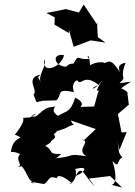

<svg xmlns="http://www.w3.org/2000/svg" viewBox="-20 -785 592 842"><path d="M504 -128 536 -206 513 -204 497 -285 545 -326 540 -367C537 -378 548 -381 511 -398C553 -430 580 -431 504 -420C542 -456 500 -432 531 -510C512 -506 493 -499 506 -469C455 -545 459 -504 418 -504C467 -501 426 -527 375 -499C370 -575 351 -521 382 -528C308 -517 332 -558 298 -499C325 -501 290 -517 270 -492C214 -496 207 -553 261 -543C248 -487 159 -457 175 -526C185 -492 149 -464 157 -425C150 -450 139 -441 158 -458C86 -442 150 -390 127 -370L140 -337L167 -343L227 -345C256 -371 223 -399 304 -381C290 -427 319 -433 319 -433C337 -403 344 -467 413 -412C360 -392 398 -384 428 -434C380 -354 427 -406 410 -380L393 -318L333 -316C353 -338 315 -353 310 -357C288 -290 274 -301 234 -277C189 -307 243 -323 211 -316C159 -314 148 -263 120 -275C119 -283 167 -297 107 -268C142 -273 68 -267 81 -268C92 -250 45 -193 45 -195C103 -169 36 -198 28 -119C76 -119 72 -91 74 -112C36 -90 91 -53 54 -55C66 -49 134 -70 67 -67C108 -18 92 -12 128 20C100 10 119 12 172 22C196 13 190 -20 228 -3C232 -18 248 -19 292 15C266 35 328 10 310 -44C374 -60 351 -29 312 -13C339 -68 348 -14 395 32L370 -2L463 -13L515 37L469 26C499 19 483 -49 473 -79C507 -43 490 -83 516 -94C493 -126 507 -113 494 -167ZM201 -159C206 -177 232 -175 216 -196C248 -224 206 -198 270 -224C319 -254 309 -217 290 -257L400 -219L347 -169L338 -174C383 -164 310 -130 358 -100C269 -113 317 -100 226 -91C268 -123 239 -102 208 -114C208 -114 195 -140 178 -145ZM441 -599 409 -622 405 -694 408 -674 347 -765 326 -730 269 -745 183 -728 220 -709 219 -677 282 -640V-655L303 -580L378 -608L442 -598Z"/></svg>

Font: Asimov Aggro
Style: It
Weight: 500
Designer: Google
Version: Version 2.000980; 2014